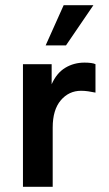

<svg xmlns="http://www.w3.org/2000/svg" viewBox="-20 -716 416 736"><path d="M68 0V-470H178V-393Q197 -436 230 -456Q263 -476 304 -476Q318 -476 329 -474.5Q340 -473 346 -470V-361Q332 -364 318 -366Q304 -368 291 -368Q244 -368 213 -331.5Q182 -295 182 -227V0ZM155 -542 224 -696H338L233 -542Z"/></svg>

Font: Gantari SemiBold
Style: Regular
Weight: 600
Designer: Anugrah Pasau
Foundry: Lafontype
Version: Version 1.000; ttfautohint (v1.8.3)